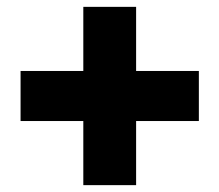

<svg xmlns="http://www.w3.org/2000/svg" viewBox="-20 -600 640 560"><path d="M40 -247V-393H560V-247ZM377 -60H223V-580H377Z"/></svg>

Font: Tektur SemiCondensed
Style: Bold
Weight: 700
Width: 4
Designer: Adam Jagosz
Foundry: Adam Jagosz
Version: Version 1.005;gftools[0.9.30]